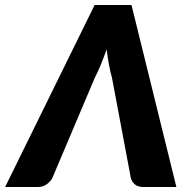

<svg xmlns="http://www.w3.org/2000/svg" viewBox="-68 -748 754 768"><path d="M637.5 0H505Q484 0 472 -10Q460 -20 455.5 -35L380 -436.5Q373 -460.5 367.8 -489.8Q362.5 -519 358.5 -550.5Q347.5 -519 335.5 -489.8Q323.5 -460.5 311 -436.5L141 -35Q134 -22 119 -11Q104 0 83.5 0H-47.5L310.5 -728H458Z"/></svg>

Font: Lato Black
Style: Italic
Weight: 900
Italic angle: -7°
Designer: Lukasz Dziedzic
Foundry: tyPoland Lukasz Dziedzic
Version: Version 2.007; 2014-02-27